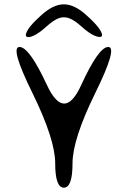

<svg xmlns="http://www.w3.org/2000/svg" viewBox="-20 -867 590 887"><path d="M480 -650Q525 -650 420 -437Q315 -223 315 -112Q315 0 275 0Q235 0 235 -112Q235 -223 130 -437Q25 -650 70 -650Q115 -650 196 -476Q277 -301 356 -476Q436 -650 480 -650ZM379 -797Q426 -755 441.5 -730Q457 -705 448.5 -698.5Q440 -692 415 -703Q390 -714 357 -744Q325 -773 300 -782.5Q275 -792 250.5 -782.5Q226 -773 194 -744Q161 -714 136 -702.5Q111 -691 102.5 -698Q94 -705 109 -730Q124 -755 171 -797Q226 -847 275 -847Q324 -847 379 -797Z"/></svg>

Font: Syne Mono
Style: Regular
Weight: 400
Monospace: yes
Designer: Lucas Descroix
Foundry: Bonjour Monde
Version: Version 2.000; ttfautohint (v1.8.3)